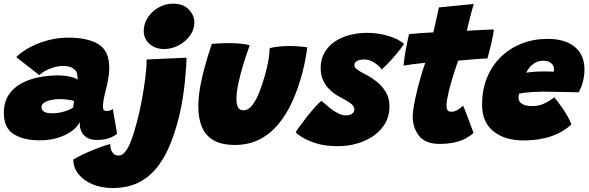

<svg xmlns="http://www.w3.org/2000/svg" viewBox="-20 -738 3128 1020"><path d="M190.5 7.5Q105.5 7.5 53 -25.2Q0.5 -58 0.5 -137.5Q0.5 -194 25.2 -232.5Q50 -271 91.8 -294Q133.5 -317 185.2 -327.2Q237 -337.5 291.5 -337.5Q312.5 -337.5 333.2 -334.2Q354 -331 370.2 -325.8Q386.5 -320.5 392.5 -314.5Q392.5 -320 391.2 -335.5Q390 -351 384.5 -359Q375 -372.5 358.8 -380Q342.5 -387.5 312 -387.5Q290.5 -387.5 265.8 -380.2Q241 -373 220.5 -361.8Q200 -350.5 189.5 -338.5L66 -434.5Q113 -480.5 188.5 -509.2Q264 -538 344 -538Q446.5 -538 503.5 -502.8Q560.5 -467.5 560.5 -377Q560.5 -349 554.8 -317.2Q549 -285.5 541 -255.5Q535 -232.5 531 -211Q527 -189.5 527 -171Q527 -157.5 531.5 -153Q536 -148.5 544.5 -148.5Q556 -148.5 564.2 -151.2Q572.5 -154 579.5 -159L602 -27.5Q591.5 -17 564 -5.8Q536.5 5.5 495 5.5Q450.5 5.5 426.8 -18.5Q403 -42.5 403 -89.5Q392 -65 362.5 -42.8Q333 -20.5 289.2 -6.5Q245.5 7.5 190.5 7.5ZM262.5 -136Q280.5 -136 302.2 -140.8Q324 -145.5 342.5 -152.8Q361 -160 369 -167.5Q369 -173 370.8 -184.2Q372.5 -195.5 374 -201Q366 -205 343 -208.2Q320 -211.5 298 -211.5Q282.5 -211.5 265.5 -209.2Q248.5 -207 233.8 -202Q219 -197 209.8 -189Q200.5 -181 200.5 -170Q200.5 -153 214 -144.5Q227.5 -136 262.5 -136Z M931 -117.5Q907 -21 874.8 50.5Q842.5 122 799.8 168.5Q757 215 702.2 238Q647.5 261 578.5 261Q521 261 473.5 241.8Q426 222.5 397.8 188.2Q369.5 154 369.5 109.5Q416 82.5 471.2 60Q526.5 37.5 565.5 27Q565.5 44.5 570.5 58.5Q575.5 72.5 585.5 80.5Q595.5 88.5 610.5 88.5Q628 88.5 642.8 71.2Q657.5 54 669.5 26.5Q681.5 -1 691 -32.5Q700.5 -64 708 -92Q721.5 -143 733 -204.2Q744.5 -265.5 751.8 -323.5Q759 -381.5 759 -422L971 -431.5Q971 -418 969 -384.8Q967 -351.5 962.5 -306.8Q958 -262 950.2 -212.8Q942.5 -163.5 931 -117.5ZM898.5 -718.5Q953.5 -718.5 983 -687.5Q1012.5 -656.5 1012.5 -618.5Q1012.5 -580 988.5 -547.8Q964.5 -515.5 928 -496.5Q891.5 -477.5 853 -477.5Q804 -477.5 773.8 -505.5Q743.5 -533.5 743.5 -572.5Q743.5 -611.5 765.2 -644.8Q787 -678 822.5 -698.2Q858 -718.5 898.5 -718.5Z M1412.5 -482Q1430 -487.5 1460.2 -490.5Q1490.5 -493.5 1518 -493.5Q1541 -493.5 1568.2 -491.5Q1595.5 -489.5 1612.5 -486.5Q1608 -451.5 1601.2 -416.8Q1594.5 -382 1585.5 -348Q1564.5 -269.5 1533.8 -200.8Q1503 -132 1460 -79.8Q1417 -27.5 1359.5 2.2Q1302 32 1227.5 32Q1157 32 1114.2 7Q1071.5 -18 1052.5 -63.8Q1033.5 -109.5 1033.5 -171.5Q1033.5 -220 1043.2 -275.2Q1053 -330.5 1069.5 -389Q1086 -447.5 1105 -505Q1122 -506.5 1148.5 -507.8Q1175 -509 1196.5 -509Q1228 -509 1259 -506Q1290 -503 1306.5 -497.5Q1289.5 -450.5 1273.2 -397.8Q1257 -345 1246.5 -296.5Q1236 -248 1236 -212.5Q1236 -185 1244.2 -168.5Q1252.5 -152 1273 -152Q1300 -152 1321 -179.8Q1342 -207.5 1358.5 -250.2Q1375 -293 1387.5 -338Q1399.5 -381 1406 -417.2Q1412.5 -453.5 1412.5 -482Z M1776 38.5Q1708.5 38.5 1661 23.8Q1613.5 9 1585.8 -8.5Q1558 -26 1551 -35Q1556.5 -45.5 1573 -68.2Q1589.5 -91 1610.8 -118Q1632 -145 1652.8 -168.2Q1673.5 -191.5 1687.5 -202.5Q1708 -184 1730.2 -166Q1752.5 -148 1775 -136.5Q1797.5 -125 1817.5 -125Q1829 -125 1839.2 -128.2Q1849.5 -131.5 1856 -138.8Q1862.5 -146 1862.5 -158Q1862.5 -175.5 1839 -191.5Q1815.5 -207.5 1785 -223Q1756.5 -238 1733.5 -259.8Q1710.5 -281.5 1697 -310.5Q1683.5 -339.5 1683.5 -375.5Q1683.5 -423 1703.8 -458.5Q1724 -494 1758.8 -517.2Q1793.5 -540.5 1837.5 -552Q1881.5 -563.5 1929.5 -563.5Q1988.5 -563.5 2042.2 -547.5Q2096 -531.5 2126.5 -505Q2120.5 -494.5 2102 -471Q2083.5 -447.5 2058.8 -420Q2034 -392.5 2008 -369Q1995 -388 1968.8 -405Q1942.5 -422 1917 -422Q1908 -422 1898.5 -420.8Q1889 -419.5 1880.8 -416Q1872.5 -412.5 1867.5 -406.5Q1862.5 -400.5 1862.5 -391.5Q1862.5 -379 1877.8 -368Q1893 -357 1926.5 -340Q1951 -328 1979.5 -305.8Q2008 -283.5 2028.5 -250.8Q2049 -218 2049 -174Q2049 -106.5 2010 -59Q1971 -11.5 1908.8 13.5Q1846.5 38.5 1776 38.5Z M2495.5 -32Q2480.5 -17.5 2456.5 -4Q2432.5 9.5 2397.5 18Q2362.5 26.5 2315 26.5Q2240 26.5 2206.2 -16.2Q2172.5 -59 2172.5 -118.5Q2172.5 -134.5 2176.2 -160Q2180 -185.5 2186.5 -216.2Q2193 -247 2201.5 -280Q2210 -313 2219.8 -345Q2229.5 -377 2239.5 -404.5Q2206 -401 2172.5 -396.8Q2139 -392.5 2124 -389.5Q2127 -425.5 2133.5 -462Q2140 -498.5 2145.8 -524.8Q2151.5 -551 2153 -556.5Q2184 -560 2214.8 -562.2Q2245.5 -564.5 2282 -566Q2286 -583.5 2290.2 -601.5Q2294.5 -619.5 2298 -636.5Q2302 -653.5 2305.8 -671.2Q2309.5 -689 2311.5 -698.5L2497 -717Q2496 -714 2493.2 -704.8Q2490.5 -695.5 2486.8 -681.8Q2483 -668 2478.5 -651Q2474.5 -635.5 2469.8 -616Q2465 -596.5 2460 -574.5Q2477.5 -575.5 2500 -576.8Q2522.5 -578 2535.5 -578.5Q2555.5 -580 2569.2 -580.5Q2583 -581 2591.8 -581Q2600.5 -581 2604 -581Q2600 -550.5 2589.8 -506.8Q2579.5 -463 2569.5 -427.5Q2564.5 -427.5 2537.2 -426Q2510 -424.5 2485 -422Q2468.5 -420.5 2449 -418.8Q2429.5 -417 2414 -416Q2405 -390.5 2396 -363Q2387 -335.5 2379 -308Q2371 -280.5 2365 -255.8Q2359 -231 2355.5 -211.2Q2352 -191.5 2352 -179Q2352 -162.5 2356.8 -153.5Q2361.5 -144.5 2379 -144.5Q2391 -144.5 2402 -149.5Q2413 -154.5 2422.5 -161.8Q2432 -169 2440 -176.5Q2443 -171 2451.2 -150.2Q2459.5 -129.5 2469 -104Q2478.5 -78.5 2486 -58Q2493.5 -37.5 2495.5 -32Z M3015 -76Q2994 -57 2968.2 -41.5Q2942.5 -26 2911.2 -15Q2880 -4 2842.2 2Q2804.5 8 2759.5 8Q2661.5 8 2601.2 -40.5Q2541 -89 2541 -181.5Q2541 -262 2567.8 -326.5Q2594.5 -391 2642 -436.8Q2689.5 -482.5 2752.8 -507Q2816 -531.5 2889.5 -531.5Q2982 -531.5 3033.5 -489Q3085 -446.5 3085 -368Q3085 -337.5 3077 -305Q3069 -272.5 3054 -247.5Q3046 -248 3019 -248.5Q2992 -249 2958.8 -249.5Q2925.5 -250 2898.2 -250.5Q2871 -251 2862.5 -251Q2837 -251 2813.2 -249.5Q2789.5 -248 2770.5 -245.8Q2751.5 -243.5 2738.5 -241Q2734.5 -233 2734.5 -220Q2734.5 -204 2744.2 -193.8Q2754 -183.5 2770.2 -179Q2786.5 -174.5 2806 -174.5Q2820 -174.5 2833.5 -176.5Q2847 -178.5 2860.8 -183.8Q2874.5 -189 2890.2 -198Q2906 -207 2924.5 -221Q2927 -218.5 2939.2 -203Q2951.5 -187.5 2967 -165Q2982.5 -142.5 2996.2 -118.8Q3010 -95 3015 -76ZM2775.5 -352Q2785.5 -353.5 2799 -355Q2812.5 -356.5 2829.5 -357.5Q2846.5 -358.5 2867 -358.5Q2878.5 -358.5 2889.5 -358.2Q2900.5 -358 2909 -357.8Q2917.5 -357.5 2921.5 -357Q2922.5 -361 2922.8 -364.8Q2923 -368.5 2923 -372Q2922.5 -384.5 2915.5 -394.2Q2908.5 -404 2896 -409.8Q2883.5 -415.5 2866 -415.5Q2841.5 -415.5 2822.5 -404.2Q2803.5 -393 2791.8 -378Q2780 -363 2775.5 -352Z"/></svg>

Font: Grandstander Thin Black
Style: Italic
Weight: 900
Italic angle: -15°
Version: Version 1.200